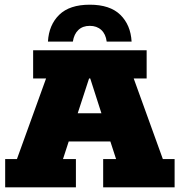

<svg xmlns="http://www.w3.org/2000/svg" viewBox="-20 -797 765 817"><path d="M2 0V-120H52L176 -463H121V-583H604V-463H549L673 -120H723V0H419V-120H474L434 -243L493 -195H229L288 -243L248 -120H303V0ZM295 -267 264 -315H458L427 -267L364 -463H359ZM184 -620Q188 -691 232 -734Q276 -777 362 -777Q448 -777 492 -734Q536 -691 540 -620H434Q430 -652 411 -669.5Q392 -687 362 -687Q332 -687 313.5 -669.5Q295 -652 290 -620Z"/></svg>

Font: Rokkitt SemiBold Black
Style: Regular
Weight: 900
Version: Version 3.103